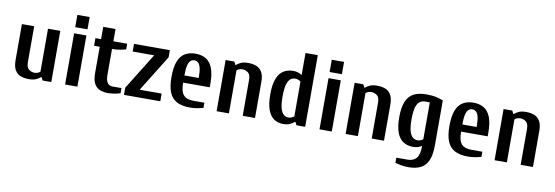

<svg xmlns="http://www.w3.org/2000/svg" viewBox="-63 -1169 5335 1847"><g transform="rotate(10 2605.0 -245.0)"><path d="M220 10Q178 10 142.5 -3Q107 -16 86 -50.5Q65 -85 65 -150V-500H185V-150Q185 -98 210 -79Q235 -60 265 -60Q284 -60 298.5 -66.5Q313 -73 320 -80V-500H440V0H355L340 -30H335Q319 -15 292 -2.5Q265 10 220 10Z M575 0V-500H695V0ZM575 -560V-680H695V-560Z M995 10Q953 10 917.4 -3.5Q881.8 -17 860.9 -53.5Q840 -90 840 -160V-415H785V-490H840V-610H960V-490H1095V-435Q1072.5 -428 1037.8 -421.5Q1003 -415 965 -415H960V-160Q960 -120 970 -98.3Q980 -76.6 995 -68.3Q1010 -60 1025 -60H1115V-10Q1102.8 -5 1081.9 -0.5Q1061 4 1038 7Q1015 10 995 10Z M1150 0V-70L1370 -425H1160V-500H1510V-430L1290 -75H1505V0Z M1795 10Q1718 10 1668 -15.5Q1618 -41 1594 -98Q1570 -155 1570 -250Q1570 -345 1592.5 -402Q1615 -459 1657.5 -484.5Q1700 -510 1760 -510Q1820 -510 1862.5 -484.5Q1905 -459 1927.5 -402Q1950 -345 1950 -250V-215H1690Q1690 -129 1720.5 -94.5Q1751 -60 1815 -60H1925V-10Q1903 -3 1868 3.5Q1833 10 1795 10ZM1690 -285H1830Q1830 -350 1821 -384.5Q1812 -419 1796 -432Q1780 -445 1760 -445Q1740 -445 1724 -432Q1708 -419 1699 -384.5Q1690 -350 1690 -285Z M2055 0V-500H2140L2155 -470H2160Q2176 -485 2203 -497.5Q2230 -510 2275 -510Q2318 -510 2353 -497Q2388 -484 2409 -449.5Q2430 -415 2430 -350V0H2310V-350Q2310 -403 2285 -421.5Q2260 -440 2230 -440Q2211 -440 2197 -434Q2183 -428 2175 -420V0Z M2705 10Q2655 10 2616.5 -15.5Q2578 -41 2556.5 -98Q2535 -155 2535 -250Q2535 -345 2557 -402Q2579 -459 2619.5 -484.5Q2660 -510 2715 -510Q2741 -510 2762.5 -503Q2784 -496 2800 -485V-700H2920V0H2835L2820 -30H2815Q2799 -15 2772.5 -2.5Q2746 10 2705 10ZM2745 -60Q2764 -60 2776.5 -66.5Q2789 -73 2800 -80V-420Q2793 -428 2778.5 -434Q2764 -440 2745 -440Q2720 -440 2699.5 -424Q2679 -408 2667 -366.5Q2655 -325 2655 -250Q2655 -175 2667 -134Q2679 -93 2699.5 -76.5Q2720 -60 2745 -60Z M3060 0V-500H3180V0ZM3060 -560V-680H3180V-560Z M3315 0V-500H3400L3415 -470H3420Q3436 -485 3463 -497.5Q3490 -510 3535 -510Q3578 -510 3613 -497Q3648 -484 3669 -449.5Q3690 -415 3690 -350V0H3570V-350Q3570 -403 3545 -421.5Q3520 -440 3490 -440Q3471 -440 3457 -434Q3443 -428 3435 -420V0Z M3965 210Q3928 210 3893 203.5Q3858 197 3835 190V140H3945Q4001 140 4030.5 105.5Q4060 71 4060 -15Q4045 -4 4023 3Q4001 10 3975 10Q3920 10 3879.5 -15.5Q3839 -41 3817 -98Q3795 -155 3795 -250Q3795 -345 3819 -402Q3843 -459 3891.5 -484.5Q3940 -510 4015 -510Q4068 -510 4105.5 -502.5Q4143 -495 4180 -480V-40Q4180 50 4156.5 105Q4133 160 4085.5 185Q4038 210 3965 210ZM4005 -60Q4024 -60 4038.5 -66.5Q4053 -73 4060 -80V-440H4015Q3985 -440 3962.5 -424Q3940 -408 3927.5 -366.5Q3915 -325 3915 -250Q3915 -175 3927 -134Q3939 -93 3959.5 -76.5Q3980 -60 4005 -60Z M4510 10Q4433 10 4383 -15.5Q4333 -41 4309 -98Q4285 -155 4285 -250Q4285 -345 4307.5 -402Q4330 -459 4372.5 -484.5Q4415 -510 4475 -510Q4535 -510 4577.5 -484.5Q4620 -459 4642.5 -402Q4665 -345 4665 -250V-215H4405Q4405 -129 4435.5 -94.5Q4466 -60 4530 -60H4640V-10Q4618 -3 4583 3.5Q4548 10 4510 10ZM4405 -285H4545Q4545 -350 4536 -384.5Q4527 -419 4511 -432Q4495 -445 4475 -445Q4455 -445 4439 -432Q4423 -419 4414 -384.5Q4405 -350 4405 -285Z M4770 0V-500H4855L4870 -470H4875Q4891 -485 4918 -497.5Q4945 -510 4990 -510Q5033 -510 5068 -497Q5103 -484 5124 -449.5Q5145 -415 5145 -350V0H5025V-350Q5025 -403 5000 -421.5Q4975 -440 4945 -440Q4926 -440 4912 -434Q4898 -428 4890 -420V0Z"/></g></svg>

Font: Cuprum
Style: Regular
Weight: 400
Designer: Jovanny Lemonad
Foundry: Jovanny Lemonad
Version: Version 3.000